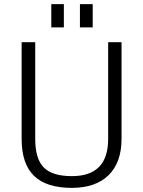

<svg xmlns="http://www.w3.org/2000/svg" viewBox="-20 -905 695 932"><path d="M329 7Q205 7 145 -51.5Q85 -110 85 -231V-700H151V-230Q151 -134 192.5 -92Q234 -50 329 -50Q505 -50 505 -230V-700H570V-231Q570 -173 554 -129Q538 -85 507 -54.5Q476 -24 431 -8.5Q386 7 329 7ZM290 -885V-772H229V-885ZM430 -885V-772H368V-885Z"/></svg>

Font: Pathway Extreme 8pt Thin 12pt ExtraLight
Style: Regular
Weight: 250
Version: Version 1.001;gftools[0.9.26]